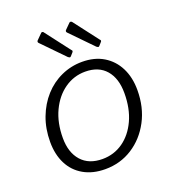

<svg xmlns="http://www.w3.org/2000/svg" viewBox="-138 -855 873 970"><g transform="rotate(-20 299.0 -370.0)"><path d="M263 10Q196 10 147 -18Q98 -46 72.5 -96.5Q47 -147 47 -214Q47 -285 69.5 -344.5Q92 -404 131.5 -448Q171 -492 224 -516Q277 -540 336 -540Q403 -540 451 -511Q499 -482 525 -430.5Q551 -379 551 -311Q551 -218 512.5 -145.5Q474 -73 409 -31.5Q344 10 263 10ZM267 -43Q329 -43 378 -77.5Q427 -112 455.5 -174Q484 -236 484 -319Q484 -398 445 -443Q406 -488 334 -488Q273 -488 223 -453Q173 -418 143.5 -355.5Q114 -293 114 -211Q114 -133 154 -88Q194 -43 267 -43ZM193 -748Q195 -751 200 -750Q205 -749 206 -746L307 -614Q310 -612 310.5 -609Q311 -606 308 -602L293 -585Q289 -581 285.5 -582.5Q282 -584 278 -587L167 -701Q156 -710 163 -718ZM345 -748Q348 -751 352.5 -750Q357 -749 359 -746L460 -614Q463 -612 463.5 -608.5Q464 -605 461 -602L446 -585Q442 -581 438.5 -582.5Q435 -584 431 -587L320 -701Q308 -711 316 -719Z"/></g></svg>

Font: Libre Franklin Light
Style: Italic
Weight: 300
Italic angle: -8°
Designer: Pablo Impallari, Rodrigo Fuenzalida, Nhung Nguyen
Foundry: Impallari Type
Version: Version 3.000